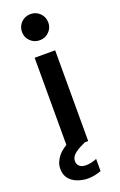

<svg xmlns="http://www.w3.org/2000/svg" viewBox="-172 -766 621 994"><g transform="rotate(-20 139.0 -269.0)"><path d="M163 -60 190 -6 147 15Q118 31 107 44.5Q96 58 96 74Q96 93 108.5 103.5Q121 114 144 114Q171 114 203 101V168Q187 174 168.5 178Q150 182 130 182Q102 182 74 172Q46 162 28.5 141Q11 120 11 85Q11 51 36.5 19Q62 -13 126 -43ZM83 -500H196V0H83ZM140 -576Q109 -576 88 -597Q67 -618 67 -647Q67 -678 88 -699Q109 -720 140 -720Q170 -720 191 -699Q212 -678 212 -647Q212 -618 191 -597Q170 -576 140 -576Z"/></g></svg>

Font: Albert Sans SemiBold
Style: Regular
Weight: 600
Designer: Andreas Rasmussen
Foundry: a.Foundry
Version: Version 1.025